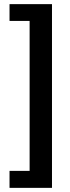

<svg xmlns="http://www.w3.org/2000/svg" viewBox="-20 -746 336 927"><path d="M26 161V79H123V-645H26V-726H231V161Z"/></svg>

Font: Mukta
Style: Bold
Weight: 700
Designer: Girish Dalvi and Yashodeep Gholap
Foundry: Ek Type
Version: Version 2.538;PS 1.002;hotconv 16.6.51;makeotf.lib2.5.65220;